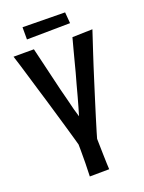

<svg xmlns="http://www.w3.org/2000/svg" viewBox="-164 -902 733 975"><g transform="rotate(-20 203.0 -414.5)"><path d="M147 0Q148 -14 149 -72.5Q150 -131 148 -233L246 -224Q247 -185 247.5 -149Q248 -113 249 -83.5Q250 -54 250.5 -32.5Q251 -11 252 -1ZM-9 -704H101Q109 -671 118.5 -631Q128 -591 138 -549Q148 -507 158 -465Q167 -433 174 -403Q181 -373 187.5 -348.5Q194 -324 200 -306Q206 -325 213 -350Q220 -375 228 -403.5Q236 -432 244 -463Q252 -491 260 -520.5Q268 -550 275.5 -580Q283 -610 291 -639Q299 -668 306 -695L415 -698Q408 -676 398.5 -648Q389 -620 378.5 -587.5Q368 -555 356.5 -520Q345 -485 334 -449Q320 -404 306 -360Q292 -316 279.5 -275Q267 -234 256.5 -199.5Q246 -165 239 -139H158Q150 -169 140 -204Q130 -239 119 -277Q108 -315 96 -355.5Q84 -396 72 -437Q61 -474 49.5 -511.5Q38 -549 28 -583.5Q18 -618 8.5 -648.5Q-1 -679 -9 -704ZM85 -763V-829L314 -826L319 -766Z"/></g></svg>

Font: Truculenta SemiBold
Style: Regular
Weight: 600
Version: Version 1.002